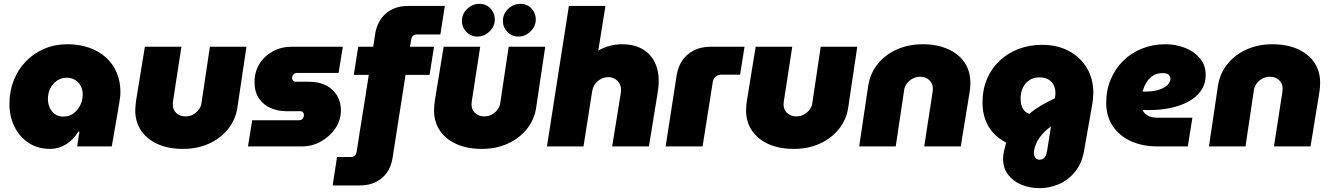

<svg xmlns="http://www.w3.org/2000/svg" viewBox="-20 -761 6917 998"><path d="M241 13Q176 13 128.5 -18.5Q81 -50 55 -103Q29 -156 29 -220Q29 -287 51.5 -343.5Q74 -400 114.5 -442Q155 -484 210 -507.5Q265 -531 330 -531Q393 -531 444 -513Q495 -495 531.5 -461.5Q568 -428 587 -382.5Q606 -337 606 -282Q606 -269 604 -252.5Q602 -236 595 -196L561 0H381L393 -77H387Q363 -35 323.5 -11Q284 13 241 13ZM310 -155Q340 -155 362.5 -172Q385 -189 397.5 -215Q410 -241 410 -269Q410 -295 399.5 -314.5Q389 -334 370.5 -345.5Q352 -357 327 -357Q299 -357 276.5 -342Q254 -327 241.5 -302Q229 -277 229 -247Q229 -221 239 -200Q249 -179 267 -167Q285 -155 310 -155Z M1261 -518 1214 -202Q1205 -140 1166 -91Q1127 -42 1066.5 -14.5Q1006 13 931 13Q857 13 801 -11.5Q745 -36 714 -81.5Q683 -127 683 -188Q683 -199 684.5 -212.5Q686 -226 687 -236L733 -518H923L880 -239Q879 -235 878.5 -228Q878 -221 878 -218Q878 -191 896.5 -173.5Q915 -156 944 -156Q967 -156 984.5 -166Q1002 -176 1013.5 -191.5Q1025 -207 1027 -223L1071 -518Z M1269 0 1291 -136H1534Q1543 -136 1548.5 -140Q1554 -144 1557 -150.5Q1560 -157 1560 -163Q1560 -171 1555 -177Q1550 -183 1539 -183H1469Q1424 -183 1386.5 -199.5Q1349 -216 1326 -249.5Q1303 -283 1303 -335Q1303 -387 1328.5 -428.5Q1354 -470 1398 -494Q1442 -518 1496 -518H1762L1740 -382H1523Q1515 -382 1509.5 -378Q1504 -374 1501 -368.5Q1498 -363 1498 -356Q1498 -349 1503 -342.5Q1508 -336 1518 -336H1587Q1639 -336 1676 -316.5Q1713 -297 1732.5 -263.5Q1752 -230 1752 -188Q1752 -137 1723.5 -94.5Q1695 -52 1649 -26Q1603 0 1549 0Z M1709 203 1732 55H1806Q1813 55 1819 52Q1825 49 1828.5 43.5Q1832 38 1833 32L1897 -372H1819L1842 -518H1920L1930 -584Q1941 -652 1986 -691Q2031 -730 2101 -730H2292L2269 -582H2145Q2135 -582 2127.5 -575.5Q2120 -569 2118 -559L2111 -518H2236L2213 -372H2088L2021 57Q2011 125 1965.5 164Q1920 203 1850 203Z M2814 -518 2767 -202Q2758 -140 2719 -91Q2680 -42 2619.5 -14.5Q2559 13 2484 13Q2410 13 2354 -11.5Q2298 -36 2267 -81.5Q2236 -127 2236 -188Q2236 -199 2237.5 -212.5Q2239 -226 2240 -236L2286 -518H2476L2433 -239Q2432 -235 2431.5 -228Q2431 -221 2431 -218Q2431 -191 2449.5 -173.5Q2468 -156 2497 -156Q2520 -156 2537.5 -166Q2555 -176 2566.5 -191.5Q2578 -207 2580 -223L2624 -518ZM2675 -571Q2641 -571 2617.5 -595Q2594 -619 2594 -652Q2594 -689 2621.5 -715Q2649 -741 2685 -741Q2720 -741 2742.5 -717Q2765 -693 2765 -660Q2765 -624 2737.5 -597.5Q2710 -571 2675 -571ZM2462 -571Q2428 -571 2404.5 -595Q2381 -619 2381 -652Q2381 -689 2408.5 -715Q2436 -741 2472 -741Q2507 -741 2529.5 -717Q2552 -693 2552 -660Q2552 -624 2524.5 -597.5Q2497 -571 2462 -571Z M2823 0 2937 -730H3127L3091 -505L3090 -498Q3117 -514 3149 -522.5Q3181 -531 3212 -531Q3275 -531 3317.5 -507Q3360 -483 3382 -440Q3404 -397 3404 -341Q3404 -324 3402 -307.5Q3400 -291 3398 -276L3353 0H3162L3206 -272Q3207 -277 3207.5 -284.5Q3208 -292 3208 -296Q3208 -313 3199.5 -327.5Q3191 -342 3176 -351Q3161 -360 3142 -360Q3124 -360 3106 -351.5Q3088 -343 3075 -326.5Q3062 -310 3058 -286L3013 0Z M3440 0 3497 -368Q3508 -438 3555 -478Q3602 -518 3674 -518H3850L3827 -373H3729Q3712 -373 3699.5 -362.5Q3687 -352 3685 -335L3632 0Z M4436 -518 4389 -202Q4380 -140 4341 -91Q4302 -42 4241.5 -14.5Q4181 13 4106 13Q4032 13 3976 -11.5Q3920 -36 3889 -81.5Q3858 -127 3858 -188Q3858 -199 3859.5 -212.5Q3861 -226 3862 -236L3908 -518H4098L4055 -239Q4054 -235 4053.5 -228Q4053 -221 4053 -218Q4053 -191 4071.5 -173.5Q4090 -156 4119 -156Q4142 -156 4159.5 -166Q4177 -176 4188.5 -191.5Q4200 -207 4202 -223L4246 -518Z M4446 0 4493 -316Q4503 -379 4541.5 -427.5Q4580 -476 4641 -503.5Q4702 -531 4776 -531Q4850 -531 4906 -506.5Q4962 -482 4993 -437Q5024 -392 5024 -330Q5024 -319 5023 -306Q5022 -293 5020 -282L4974 0H4784L4827 -279Q4828 -284 4828.5 -290.5Q4829 -297 4829 -300Q4829 -327 4810.5 -344.5Q4792 -362 4763 -362Q4741 -362 4723 -352Q4705 -342 4694 -327Q4683 -312 4680 -295L4636 0Z M5383 217Q5332 217 5289 199Q5246 181 5220 147Q5194 113 5194 64Q5194 44 5199.5 20Q5205 -4 5210 -20Q5172 -39 5144 -69Q5116 -99 5101.5 -139Q5087 -179 5087 -228Q5087 -296 5110.5 -351Q5134 -406 5176 -445.5Q5218 -485 5274.5 -506.5Q5331 -528 5396 -528Q5476 -528 5536 -496Q5596 -464 5629.5 -407.5Q5663 -351 5663 -278Q5663 -265 5661.5 -250.5Q5660 -236 5658 -222L5615 22Q5604 87 5569 130.5Q5534 174 5485.5 195.5Q5437 217 5383 217ZM5383 69Q5400 69 5409.5 57.5Q5419 46 5422 27L5443 -104Q5422 -89 5407 -73.5Q5392 -58 5381.5 -42.5Q5371 -27 5365 -12.5Q5359 2 5356.5 14Q5354 26 5354 34Q5354 50 5362 59.5Q5370 69 5383 69ZM5330 -169Q5354 -190 5387 -210Q5420 -230 5463 -250L5464 -257Q5465 -262 5465.5 -267.5Q5466 -273 5466 -277Q5466 -302 5456 -320.5Q5446 -339 5427.5 -349Q5409 -359 5382 -359Q5353 -359 5331.5 -345Q5310 -331 5298 -307.5Q5286 -284 5285 -253Q5285 -228 5290.5 -211Q5296 -194 5306 -184Q5316 -174 5330 -169Z M5996 0Q5919 0 5859 -27Q5799 -54 5764.5 -105Q5730 -156 5730 -227Q5730 -293 5753.5 -348.5Q5777 -404 5818.5 -445Q5860 -486 5916 -508.5Q5972 -531 6038 -531Q6093 -531 6140.5 -512Q6188 -493 6217.5 -457.5Q6247 -422 6247 -372Q6247 -324 6222 -289Q6197 -254 6155.5 -232Q6114 -210 6063 -199.5Q6012 -189 5959 -189Q5949 -189 5939 -189Q5929 -189 5919 -190Q5924 -174 5944 -161.5Q5964 -149 5999 -149H6178L6154 0ZM5919 -285Q5922 -285 5925 -285Q5928 -285 5931 -285Q5969 -285 5995 -292Q6021 -299 6036 -309Q6051 -319 6057.5 -330.5Q6064 -342 6064 -352Q6064 -364 6054.5 -372.5Q6045 -381 6023 -381Q5991 -381 5970.5 -366Q5950 -351 5938 -330.5Q5926 -310 5921 -292Q5920 -290 5919.5 -288Q5919 -286 5919 -285Z M6264 0 6311 -316Q6321 -379 6359.5 -427.5Q6398 -476 6459 -503.5Q6520 -531 6594 -531Q6668 -531 6724 -506.5Q6780 -482 6811 -437Q6842 -392 6842 -330Q6842 -319 6841 -306Q6840 -293 6838 -282L6792 0H6602L6645 -279Q6646 -284 6646.5 -290.5Q6647 -297 6647 -300Q6647 -327 6628.5 -344.5Q6610 -362 6581 -362Q6559 -362 6541 -352Q6523 -342 6512 -327Q6501 -312 6498 -295L6454 0Z"/></svg>

Font: MuseoModerno Thin Black
Style: Italic
Weight: 900
Italic angle: -9°
Version: Version 1.003